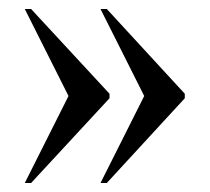

<svg xmlns="http://www.w3.org/2000/svg" viewBox="-20 -483 465 426"><path d="M203 -77 300 -270 203 -463H217L390 -275V-265L217 -77ZM35 -77 132 -270 35 -463H49L223 -275V-265L49 -77Z"/></svg>

Font: Noto Serif Display ExtraCondensed Medium
Style: Regular
Weight: 500
Width: 2
Designer: Monotype Design Team
Foundry: Monotype Imaging Inc.
Version: Version 2.009